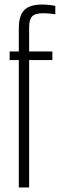

<svg xmlns="http://www.w3.org/2000/svg" viewBox="-20 -827 264 847"><path d="M63 0V-562H22.5V-600H63V-700Q62.5 -757 86.5 -782Q110.5 -807 167 -807Q180 -807 196.2 -805.2Q212.5 -803.5 224 -801V-764Q212 -766 198.2 -767.2Q184.5 -768.5 168.5 -768.5Q134.5 -768.5 121.2 -754.2Q108 -740 108.5 -702.5V-600H211V-562H108.5V0Z"/></svg>

Font: Big Shoulders Display Thin Light
Style: Regular
Weight: 300
Version: Version 2.002